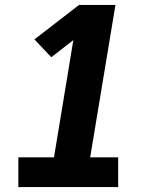

<svg xmlns="http://www.w3.org/2000/svg" viewBox="-20 -755 640 775"><path d="M54 0V-120H198L276 -593L187 -524L119 -596L299 -735H446L344 -120H457V0Z"/></svg>

Font: Iosevka Curly Slab HvExObl
Style: Regular
Weight: 900
Width: 7
Italic angle: -9°
Monospace: yes
Designer: Belleve Invis
Foundry: Belleve Invis
Version: Version 11.1.0; ttfautohint (v1.8.3)